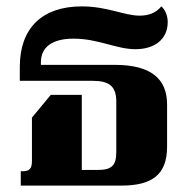

<svg xmlns="http://www.w3.org/2000/svg" viewBox="-20 -581 596 601"><path d="M45 0H359C456 0 503 -34 503 -122V-254C503 -334 453 -378 339 -378H108V-386C108 -433 143 -460 210 -460C288 -460 344 -427 404 -427C464 -427 505 -458 505 -512C505 -532 497 -551 485 -561C468 -540 444 -532 417 -532C369 -532 316 -561 236 -561C112 -561 42 -493 42 -372V-328H270C323 -328 344 -310 344 -263V-105C344 -62 329 -49 285 -49H236V-284H139L80 -213V-77C80 -53 72 -45 51 -45H45Z"/></svg>

Font: Noto Serif Thai SemiCondensed Extra
Style: Regular
Weight: 800
Width: 4
Designer: Monotype Design Team
Foundry: Monotype Imaging Inc.
Version: Version 1.901